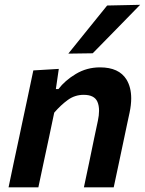

<svg xmlns="http://www.w3.org/2000/svg" viewBox="-20 -798 617 818"><path d="M16.5 0Q28 -53.5 38.5 -105Q49.5 -155.5 62.5 -217L73 -267Q84 -318.5 96.5 -377Q109 -435.5 122 -498L230.5 -504.5L218 -418.5H229Q256.5 -455 303.2 -483Q350 -511 406 -511Q487 -511 519 -459Q539 -426 539 -379Q539 -351 532 -318Q527.5 -297 522 -271.5Q516.5 -246 510.5 -217Q497.5 -155.5 486.8 -104.8Q476 -54 464.5 0H337.5Q349 -54.5 359.5 -104Q369.5 -153.5 381.5 -210.5L397 -283.5Q402 -307 402 -326Q402 -348.5 395 -364.5Q382 -394 336.5 -394Q299 -394 269 -372.2Q239 -350.5 211 -318L188.5 -211Q176 -153.5 165.5 -103.8Q155 -54 143.5 0ZM271 -569.5Q312.5 -621 354 -672.5Q395 -723 436.5 -774.5L577 -777.5Q525 -724 474.5 -672.5Q424 -621 375 -571Z"/></svg>

Font: Heraclito SemiBold
Style: Italic
Weight: 600
Italic angle: -12°
Designer: Kostas Bartsokas (font) & Cristiano Sobral (main changes)
Foundry: Kostas Bartsokas (font) & Cristiano Sobral (main changes)
Version: Version 1.00;July 8, 2020;FontCreator 13.0.0.2655 64-bit